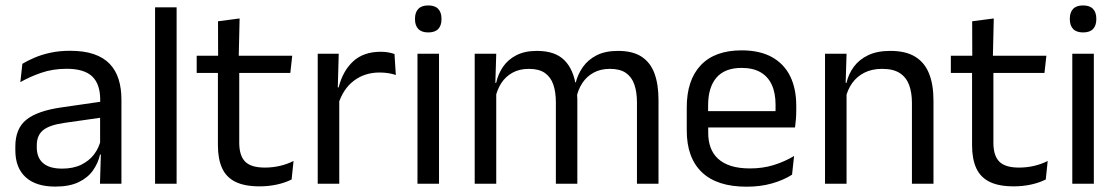

<svg xmlns="http://www.w3.org/2000/svg" viewBox="-20 -690 4196 721"><path d="M355.4 0 359 -118.6 355.9 -131.1V-286.5L356.3 -314.9Q356.3 -374.3 326.2 -403Q296 -431.7 230.4 -431.7Q178.2 -431.7 134.4 -416.5Q90.6 -401.3 56.4 -381.5L64 -450.4Q83.1 -462 109.4 -473.3Q135.7 -484.7 169.3 -492Q202.9 -499.3 243.3 -499.3Q295.8 -499.3 332.6 -486.6Q369.4 -473.9 392.2 -449.9Q415 -425.8 425.5 -392Q436 -358.1 436 -316.2V0ZM187.4 10.7Q114.9 10.7 76.3 -24.6Q37.6 -60 37.6 -125.7V-140Q37.6 -207.4 79.3 -240.7Q121 -274.1 212.2 -286.9L366.5 -309.2L370.9 -249.8L222 -228.6Q166.2 -220.7 142.2 -201.4Q118.1 -182 118.1 -144.5V-136.6Q118.1 -97.9 141.9 -77.4Q165.7 -56.8 213.1 -56.8Q254.9 -56.8 284.9 -71.4Q314.9 -86 333.4 -110.5Q352 -135.1 358.5 -165.2L371.2 -109.8H355.7Q348.6 -77.8 329.3 -50.3Q310.1 -22.8 275.5 -6.1Q240.9 10.7 187.4 10.7Z M562.3 0V-662.5H643.2V0Z M954.9 9.8Q898.5 9.8 864.1 -7.2Q829.7 -24.2 814 -58.6Q798.3 -93 798.3 -144.6V-452.3H878.4V-153.9Q878.4 -105.9 900.4 -83.3Q922.4 -60.7 974.6 -60.7Q1004 -60.7 1031.3 -67.1Q1058.6 -73.5 1082.3 -85.5L1075.1 -16.1Q1051.3 -3.9 1019.9 3Q988.4 9.8 954.9 9.8ZM718.6 -416.2V-480.8H1077.4L1070.2 -416.2ZM799.1 -473.1 798.7 -610.1 879.8 -620.7 876.4 -473.1Z M1250.2 -298.3 1231.7 -360.9 1251.7 -361.9Q1267.4 -424 1306.4 -459.8Q1345.4 -495.6 1409.9 -495.6Q1426.2 -495.6 1438.9 -493.1Q1451.6 -490.6 1461.4 -487.2L1466.4 -408.3Q1454.2 -412.7 1438.8 -415.2Q1423.4 -417.7 1405.2 -417.7Q1350 -417.7 1309.2 -387.1Q1268.5 -356.6 1250.2 -298.3ZM1173.1 0V-488.2H1252L1248 -344L1254 -338V0Z M1547.7 0V-488.2H1628.6V0ZM1588.2 -568.2Q1563.2 -568.2 1550.8 -581.2Q1538.4 -594.3 1538.4 -617.7V-620.2Q1538.4 -643.5 1550.8 -656.6Q1563.2 -669.6 1588.2 -669.6Q1613.2 -669.6 1625.5 -656.6Q1637.9 -643.5 1637.9 -620.2V-617.7Q1637.9 -593.9 1625.5 -581Q1613.2 -568.2 1588.2 -568.2Z M2371.9 0V-305.7Q2371.9 -344.2 2362.2 -372.4Q2352.6 -400.7 2330.4 -416.1Q2308.2 -431.4 2270.6 -431.4Q2235.1 -431.4 2209 -417.1Q2182.9 -402.7 2166.9 -378.3Q2150.9 -353.9 2144.5 -322.9L2132 -380.5H2142.1Q2150.1 -411.8 2169.2 -438.8Q2188.2 -465.9 2220.6 -482.4Q2252.9 -498.9 2301 -498.9Q2355.4 -498.9 2388.7 -477.5Q2422.1 -456 2437.5 -414.7Q2452.8 -373.5 2452.8 -314.5V0ZM1762.6 0V-488.2H1843.5L1839.9 -370.8L1843.5 -366.1V0ZM2067.4 0V-305.6Q2067.4 -344.1 2057.8 -372.4Q2048.1 -400.7 2026 -416.1Q2003.9 -431.4 1966.3 -431.4Q1930.5 -431.4 1904.5 -417Q1878.4 -402.5 1862.4 -377.8Q1846.5 -353 1840 -321.5L1825.2 -378.9H1843.2Q1850.4 -412.1 1869 -439.3Q1887.7 -466.5 1919.2 -482.7Q1950.8 -498.9 1996.4 -498.9Q2064.1 -498.9 2099.2 -464.1Q2134.4 -429.2 2143.5 -361.9Q2145.8 -352 2146.9 -340.3Q2148 -328.6 2148 -317.1V0Z M2783.6 11.1Q2672.1 11.1 2615.5 -43.4Q2558.9 -97.8 2558.9 -199.7V-286.6Q2558.9 -389.4 2611.6 -445.1Q2664.2 -500.9 2765 -500.9Q2832.9 -500.9 2878.6 -475.7Q2924.2 -450.4 2947.2 -403.9Q2970.1 -357.4 2970.1 -293V-274.8Q2970.1 -259.1 2968.9 -243Q2967.7 -226.9 2965.5 -211.4H2891.2Q2892 -235.6 2892.2 -257.1Q2892.4 -278.6 2892.4 -296.4Q2892.4 -341 2878.1 -371.8Q2863.9 -402.6 2835.7 -418.8Q2807.4 -435 2765 -435Q2701.9 -435 2670.5 -398.5Q2639.1 -362.1 2639.1 -294.1V-247.4L2639.5 -237.5V-190.8Q2639.5 -160.4 2648.5 -135.9Q2657.5 -111.3 2676.6 -93.8Q2695.8 -76.2 2725.5 -66.8Q2755.3 -57.5 2796.7 -57.5Q2843.8 -57.5 2884.8 -70Q2925.8 -82.6 2961.9 -104.2L2954.3 -34Q2922.1 -13.5 2878.9 -1.2Q2835.8 11.1 2783.6 11.1ZM2601.6 -211.4V-272.7H2948.4V-211.4Z M3404.5 0V-303.7Q3404.5 -343 3393.7 -371.5Q3383 -399.9 3358.7 -415.7Q3334.3 -431.4 3292.6 -431.4Q3254.1 -431.4 3225.8 -417Q3197.5 -402.5 3180 -377.8Q3162.5 -353 3155.5 -321.5L3141 -378.9H3158.7Q3166.3 -412.1 3186.3 -439.3Q3206.3 -466.5 3240.1 -482.7Q3273.9 -498.9 3323 -498.9Q3381.2 -498.9 3416.7 -477.1Q3452.3 -455.2 3468.8 -413.8Q3485.4 -372.3 3485.4 -312.6V0ZM3078.1 0V-488.2H3159L3155.4 -371.1L3159 -366.3V0Z M3786.9 9.8Q3730.5 9.8 3696.1 -7.2Q3661.7 -24.2 3646 -58.6Q3630.3 -93 3630.3 -144.6V-452.3H3710.4V-153.9Q3710.4 -105.9 3732.4 -83.3Q3754.4 -60.7 3806.6 -60.7Q3836 -60.7 3863.3 -67.1Q3890.6 -73.5 3914.3 -85.5L3907.1 -16.1Q3883.3 -3.9 3851.9 3Q3820.4 9.8 3786.9 9.8ZM3550.6 -416.2V-480.8H3909.4L3902.2 -416.2ZM3631.1 -473.1 3630.7 -610.1 3711.8 -620.7 3708.4 -473.1Z M4006.7 0V-488.2H4087.6V0ZM4047.2 -568.2Q4022.2 -568.2 4009.8 -581.2Q3997.4 -594.3 3997.4 -617.7V-620.2Q3997.4 -643.5 4009.8 -656.6Q4022.2 -669.6 4047.2 -669.6Q4072.2 -669.6 4084.5 -656.6Q4096.9 -643.5 4096.9 -620.2V-617.7Q4096.9 -593.9 4084.5 -581Q4072.2 -568.2 4047.2 -568.2Z"/></svg>

Font: Anek Bangla Medium
Style: Regular
Weight: 500
Designer: Sulekha Rajkumar (Bangla), Yesha Goshar (Latin)
Foundry: Ek Type
Version: Version 1.003